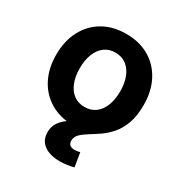

<svg xmlns="http://www.w3.org/2000/svg" viewBox="-174 -665 941 997"><g transform="rotate(30 296.5 -166.0)"><path d="M296.4 11.2Q217.3 11.2 158.2 -23.2Q99.1 -57.6 66.7 -119.4Q34.2 -181.2 34.2 -263.2Q34.2 -345.7 66.7 -407.7Q99.1 -469.7 158.2 -504.2Q217.3 -538.6 296.4 -538.6Q376 -538.6 434.8 -504.2Q493.7 -469.7 526.1 -407.7Q558.6 -345.7 558.6 -263.2Q558.6 -181.2 526.1 -119.4Q493.7 -57.6 434.8 -23.2Q376 11.2 296.4 11.2ZM296.4 -101.1Q335 -101.1 361.8 -121.3Q388.7 -141.6 403.1 -178.2Q417.5 -214.8 417.5 -263.2Q417.5 -312.5 403.1 -348.9Q388.7 -385.3 361.8 -405.8Q335 -426.3 296.4 -426.3Q258.3 -426.3 231.2 -406Q204.1 -385.7 189.7 -349.1Q175.3 -312.5 175.3 -263.2Q175.3 -214.8 189.7 -178.2Q204.1 -141.6 231.2 -121.3Q258.3 -101.1 296.4 -101.1ZM327.6 207.5Q266.1 207.5 231.2 181.6Q196.3 155.8 196.3 107.9Q196.3 73.7 212.9 49.3Q229.5 24.9 257.1 6.1Q284.7 -12.7 317.4 -30Q350.1 -47.4 382.8 -66.9Q415.5 -86.4 443.1 -112.5Q470.7 -138.7 487.3 -175.3Q503.9 -211.9 503.9 -263.2H558.6Q558.6 -196.8 541.7 -151.4Q524.9 -106 498.3 -75.7Q471.7 -45.4 441.7 -24.9Q411.6 -4.4 385.3 11.7Q358.9 27.8 342 44.4Q325.2 61 325.2 84.5Q325.2 100.6 334.7 109.1Q344.2 117.7 365.7 117.7Q373.5 117.7 381.1 116.2Q388.7 114.7 395.5 112.8L409.2 196.3Q393.1 200.7 371.3 204.1Q349.6 207.5 327.6 207.5Z"/></g></svg>

Font: Inter Cardless Tabular Bold
Style: Bold
Weight: 700
Designer: Rasmus Andersson
Foundry: rsms
Version: Version 4.000;git-4fc901f